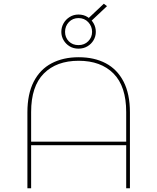

<svg xmlns="http://www.w3.org/2000/svg" viewBox="-20 -1010 844 1030"><path d="M127 0V-407Q127 -506 161 -572Q195 -638 257 -670.5Q319 -703 402 -703Q486 -703 547.5 -670.5Q609 -638 643 -572Q677 -506 677 -407V0H657V-409Q657 -547 589 -615.5Q521 -684 402 -684Q283 -684 215 -615.5Q147 -547 147 -409V0ZM141 -231V-250H666V-231ZM401 -749Q374 -749 353.5 -761.5Q333 -774 321 -794.5Q309 -815 309 -839Q309 -864 321 -885Q333 -906 354 -919Q375 -932 401 -932Q428 -932 449 -919Q470 -906 482 -885Q494 -864 494 -839Q494 -815 482 -794.5Q470 -774 449 -761.5Q428 -749 401 -749ZM401 -768Q433 -768 453.5 -789Q474 -810 474 -839Q474 -869 453.5 -891Q433 -913 401 -913Q370 -913 349.5 -891.5Q329 -870 329 -839Q329 -809 349 -788.5Q369 -768 401 -768ZM469 -897 448 -906 537 -990 554 -977Z"/></svg>

Font: Montserrat Alternates Thin
Style: Regular
Weight: 100
Designer: Julieta Ulanovsky
Foundry: Julieta Ulanovsky
Version: Version 9.000